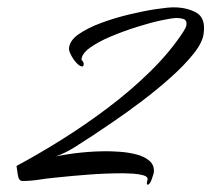

<svg xmlns="http://www.w3.org/2000/svg" viewBox="-20 -499 576 523"><path d="M382 4Q380 4 380 1Q380 -2 381 -5.5Q382 -9 382 -10Q383 -18 370.5 -21.5Q358 -25 342 -26Q326 -27 316 -27Q270 -27 223 -23.5Q176 -20 129 -15Q108 -13 85.5 -9.5Q63 -6 41 -6Q31 -6 28.5 -23Q26 -40 25 -47Q83 -78 147 -118Q211 -158 273.5 -205Q336 -252 389.5 -304.5Q443 -357 479 -412Q482 -417 485 -422.5Q488 -428 488 -433V-435Q488 -445 479 -447.5Q470 -450 462 -450Q449 -450 419 -443.5Q389 -437 352.5 -425.5Q316 -414 281.5 -399.5Q247 -385 224.5 -368.5Q202 -352 202 -336Q208 -330 208 -325Q208 -318 204 -318Q197 -318 188 -328Q179 -338 173 -350Q167 -362 168 -368Q170 -389 194.5 -406Q219 -423 255.5 -436.5Q292 -450 331.5 -459.5Q371 -469 404 -474Q437 -479 453 -479Q488 -479 514 -465Q540 -451 535 -410Q533 -385 508 -353.5Q483 -322 445.5 -288.5Q408 -255 367 -224Q326 -193 290 -168.5Q254 -144 233 -130Q210 -115 184 -98.5Q158 -82 132 -73Q167 -80 202 -83.5Q237 -87 271 -87Q285 -87 307 -85.5Q329 -84 351 -78.5Q373 -73 387 -61Q401 -49 399 -29Q398 -24 393 -10Q388 4 382 4Z"/></svg>

Font: The Nautigal
Style: Bold
Weight: 700
Designer: Robert E. Leuschke
Foundry: Robert E. Leuschke
Version: Version 1.100; ttfautohint (v1.8.3)